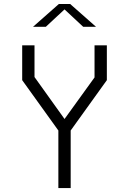

<svg xmlns="http://www.w3.org/2000/svg" viewBox="-20 -962 660 982"><path d="M93.5 -552V-730H156.5V-568L320 -339.5H300L463.5 -566V-730H526.5V-552L341.5 -294.5H278.5ZM278.5 -334.5H341.5V0H278.5ZM281 -941.5H339L471 -825H405.5L296 -927H324L214.5 -825H149Z"/></svg>

Font: Monaspace Krypton Var
Style: Regular
Weight: 400
Designer: Riley Cran and the Lettermatic Team
Version: Version 1.101 (Monaspace Krypton Var)